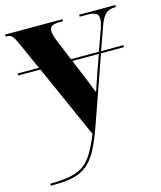

<svg xmlns="http://www.w3.org/2000/svg" viewBox="-116 -619 782 931"><g transform="rotate(-15 275.0 -153.5)"><path d="M23 219Q83 219 123.5 211Q164 203 191.5 183Q219 163 240 128Q261 93 283 39L120 -328H8V-338H115L52 -479Q40 -506 30.5 -516Q21 -526 5 -526H-2V-536H286L287 -526H274Q244 -526 231.5 -519Q219 -512 219 -495Q219 -478 231 -447L276 -338H416L453 -441Q464 -474 464 -491Q464 -510 451 -518Q438 -526 408 -526H370V-536H552V-526H549Q517 -526 500 -510.5Q483 -495 468 -453L427 -338H539V-328H424L304 14Q280 81 256.5 123.5Q233 166 204 188.5Q175 211 136 220Q97 229 43 229H23ZM316 -242Q328 -213 336 -192.5Q344 -172 352 -152Q359 -174 366 -193.5Q373 -213 379 -232L413 -328H280Z"/></g></svg>

Font: Noto Serif Display SemiCondensed ExtraBold
Style: Regular
Weight: 800
Width: 4
Designer: Monotype Design Team
Foundry: Monotype Imaging Inc.
Version: Version 2.009